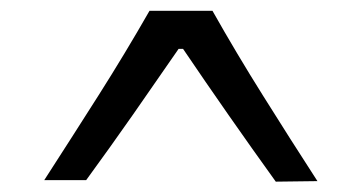

<svg xmlns="http://www.w3.org/2000/svg" viewBox="-20 -741 677 360"><path d="M497.1 -400.4Q452.1 -462.9 408.7 -525.1Q365.2 -587.4 323.2 -649.4H314.9Q272.9 -588.4 229.7 -526.6Q186.5 -464.8 141.6 -403.3H63Q114.7 -483.4 164.8 -562.3Q214.8 -641.1 260.3 -720.7H378.4Q423.3 -641.1 473.4 -561.3Q523.4 -481.4 575.2 -401.4Z"/></svg>

Font: Pinar-DS2-FD Regular
Style: Regular
Weight: 400
Designer: Amin Abedi
Version: Version 2.000